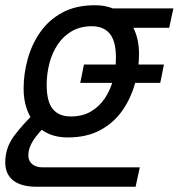

<svg xmlns="http://www.w3.org/2000/svg" viewBox="-45 -562 681 732"><path d="M261 -246 275 -316H580L566 -246ZM213 -38Q134 -38 89.5 -90Q45 -142 45 -224Q45 -280 60.5 -336.5Q76 -393 108.5 -439.5Q141 -486 192.5 -514Q244 -542 317 -542Q370 -542 407.5 -518.5Q445 -495 465 -453Q485 -411 485 -356Q485 -300 469.5 -243.5Q454 -187 421.5 -140.5Q389 -94 337.5 -66Q286 -38 213 -38ZM225 -118Q269 -118 301 -136.5Q333 -155 354.5 -187Q376 -219 386.5 -259Q397 -299 397 -342Q397 -405 373.5 -433.5Q350 -462 305 -462Q262 -462 229.5 -443.5Q197 -425 175.5 -393Q154 -361 143.5 -321Q133 -281 133 -238Q133 -174 156.5 -146Q180 -118 225 -118ZM385 -456 361 -530H616L600 -456ZM95 150Q36 150 5.5 126Q-25 102 -25 57Q-25 1 9.5 -45Q44 -91 96 -140L142 -96Q99 -54 81 -25.5Q63 3 63 30Q63 52 78 64Q93 76 117 76H488L472 150Z"/></svg>

Font: Geist Mono
Style: Italic
Weight: 400
Italic angle: -12°
Monospace: yes
Designer: Basement.studio, Andrés Briganti, Mateo Zaragoza
Foundry: Basement.studio, Vercel, Andrés Briganti, Guido Ferreyra, Mateo Zaragoza
Version: Version 1.500